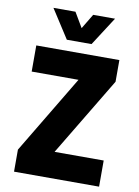

<svg xmlns="http://www.w3.org/2000/svg" viewBox="-99 -991 767 1056"><g transform="rotate(10 284.5 -462.5)"><path d="M55 0V-123L350 -615L366 -559H55V-705H519V-584L222 -90L207 -146H530V0ZM215 -765 112 -925H235L284 -842L334 -925H456L353 -765Z"/></g></svg>

Font: Nunito Sans 7pt Condensed Black
Style: Regular
Weight: 900
Width: 3
Designer: Vernon Adams
Foundry: Vernon Adams
Version: Version 3.101;gftools[0.9.27]